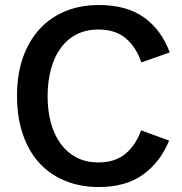

<svg xmlns="http://www.w3.org/2000/svg" viewBox="-20 -733 728 766"><path d="M47.9 -350.1Q47.9 -434.1 70.3 -500Q92.8 -566.4 135.7 -614.3Q178.2 -662.1 238.8 -687.5Q298.8 -712.9 376 -712.9Q484.4 -712.9 553.7 -664.1Q623.5 -614.7 657.2 -523.9L543.9 -483.9Q524.4 -543 482.9 -579.1Q441.4 -615.2 373 -615.2Q324.2 -615.2 286.1 -596.2Q248.5 -577.1 222.7 -542Q196.3 -506.3 183.6 -458Q169.9 -407.2 169.9 -350.1Q169.9 -291 183.1 -242.7Q196.3 -194.8 222.2 -159.2Q247.1 -125 285.6 -104.5Q322.8 -85 373 -85Q438.5 -85 480 -119.1Q521 -152.8 543 -212.9L654.8 -171.9Q619.6 -86.4 550.8 -36.6Q481.9 13.2 374 13.2Q298.8 13.2 237.3 -12.7Q176.3 -38.6 134.8 -85Q93.3 -131.3 70.3 -199.7Q47.9 -266.6 47.9 -350.1Z"/></svg>

Font: Post Grotesk Medium
Style: Medium
Weight: 500
Version: Version 1.0